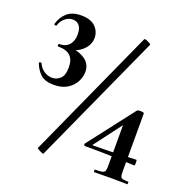

<svg xmlns="http://www.w3.org/2000/svg" viewBox="-116 -742 829 853"><g transform="rotate(20 298.0 -316.0)"><path d="M125 -473V-483Q166 -483 197.5 -462.5Q229 -442 229 -404Q229 -381 217 -357.5Q205 -334 180 -318Q155 -302 116 -302Q74 -302 53 -321.5Q32 -341 21 -371Q20 -374 26 -375.5Q32 -377 33 -373Q43 -352 60.5 -340.5Q78 -329 99 -329Q119 -329 136 -344Q153 -359 153 -399Q153 -434 134.5 -451.5Q116 -469 78 -469Q73 -469 73.5 -475Q74 -481 78 -481Q99 -481 112.5 -489.5Q126 -498 133 -513.5Q140 -529 140 -549Q140 -578 128 -591Q116 -604 98 -604Q76 -604 59.5 -588.5Q43 -573 39 -556Q38 -552 32 -553Q26 -554 27 -558Q36 -591 60 -612.5Q84 -634 127 -634Q172 -634 194 -612Q216 -590 216 -560Q216 -535 201.5 -515.5Q187 -496 166 -485Q145 -474 125 -473ZM178 1Q178 3 169.5 -0.5Q161 -4 153.5 -8.5Q146 -13 146 -14L425 -630Q427 -633 435 -630Q443 -627 451 -622.5Q459 -618 458 -616ZM536 -41Q536 -22 541.5 -16.5Q547 -11 575 -11Q576 -11 576 -5Q576 1 575 1Q559 1 543 0.5Q527 0 505 0Q480 0 458 0.5Q436 1 417 1Q416 1 416 -5Q416 -11 417 -11Q450 -11 458.5 -16Q467 -21 467 -41V-254L485 -263L371 -112Q368 -109 373 -109Q420 -109 452 -110Q484 -111 512.5 -112.5Q541 -114 575 -115Q578 -115 578 -101.5Q578 -88 575 -88Q528 -90 475 -92Q422 -94 341 -94Q337 -94 335 -98Q333 -102 336 -105L502 -320Q506 -325 521 -324.5Q536 -324 536 -319Z"/></g></svg>

Font: Cormorant
Style: Bold
Weight: 700
Designer: Christian Thalmann (Catharsis Fonts)
Foundry: Catharsis Fonts
Version: Version 4.000